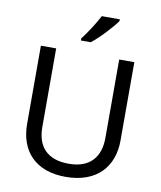

<svg xmlns="http://www.w3.org/2000/svg" viewBox="-100 -1023 932 1113"><g transform="rotate(10 365.5 -467.0)"><path d="M514 -934V-944H408C385 -899 342 -833 313 -796V-784H371C418 -820 489 -897 514 -934ZM640 -252V-714H551V-252C551 -144 496 -68 367 -68C242 -68 180 -135 180 -251V-714H90V-254C90 -95 184 10 362 10C551 10 640 -104 640 -252Z"/></g></svg>

Font: Noto Sans Hebrew Droid Medium
Style: Regular
Weight: 500
Designer: Monotype Design Team
Foundry: Monotype Imaging Inc.
Version: Version 1.100